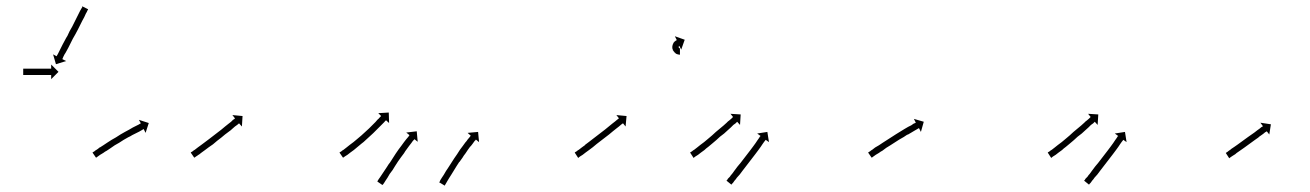

<svg xmlns="http://www.w3.org/2000/svg" viewBox="-20 -562 4120 604"><path d="M54 -346Q55 -346 55.5 -346Q56 -346 57 -346Q58 -346 59 -346Q60 -346 61 -346Q62 -346 63.5 -346Q65 -346 67 -346Q68 -346 70 -346Q72 -346 73 -346Q75 -346 77 -346Q79 -346 81 -346Q83 -346 85 -346Q87 -346 89 -346Q91 -346 93 -346Q95 -346 97 -346Q99 -346 101 -346Q103 -346 105 -346Q107 -346 109 -346Q111 -346 113 -346Q115 -346 116.5 -346Q118 -346 120 -346Q122 -346 123.5 -346Q125 -346 127 -346Q128 -346 129.5 -346Q131 -346 132 -346Q134 -346 135 -346Q136 -346 137 -346Q137 -346 138 -346Q139 -346 140 -346Q140 -346 140 -346Q140 -346 141 -346V-359L164 -336L141 -313V-326Q140 -326 140 -326Q140 -326 140 -326Q139 -326 138 -326Q137 -326 137 -326Q136 -326 135 -326Q134 -326 132 -326Q131 -326 129.5 -326Q128 -326 127 -326Q125 -326 123.5 -326Q122 -326 120 -326Q118 -326 116.5 -326Q115 -326 113 -326Q111 -326 109 -326Q107 -326 105 -326Q103 -326 101 -326Q99 -326 97 -326Q95 -326 93 -326Q91 -326 89 -326Q87 -326 85 -326Q83 -326 81 -326Q79 -326 77 -326Q75 -326 73 -326Q72 -326 70 -326Q68 -326 67 -326Q65 -326 63.5 -326Q62 -326 61 -326Q60 -326 59 -326Q58 -326 57 -326Q56 -326 55.5 -326Q55 -326 54 -326Q54 -326 53.5 -326Q53 -326 53 -326V-346Q53 -346 53.5 -346Q54 -346 54 -346ZM257 -532Q256 -530 254 -527V-526Q252 -523 250 -519Q248 -514 245 -508Q242 -503 239 -497Q236 -490 232 -483Q229 -476 225 -469Q221 -462 217 -454Q213 -447 209 -440Q206 -433 202 -426Q198 -418 195 -412Q192 -406 189 -401Q186 -395 183 -391Q181 -386 179 -383Q178 -380 177 -378Q177 -378 176 -376L188 -370L156 -360L147 -391L158 -385Q159 -386 159 -387Q160 -389 162 -392Q164 -396 166 -400Q168 -405 171 -410Q174 -415 177 -422Q180 -427 184 -435Q188 -443 192 -449Q196 -457 199 -464Q203 -471 207 -478Q211 -486 214 -492Q218 -499 221 -506Q224 -512 227 -518Q230 -523 232 -528Q234 -532 236 -535Q238 -538 239 -540H238Q239 -541 239 -542L257 -533Q257 -533 257 -532Z M272 -83Q274 -84 277 -86Q280 -89 284 -91Q289 -94 293 -98H294Q299 -101 305 -105Q311 -109 317 -113Q324 -117 331 -122Q338 -126 345 -130Q352 -135 359 -139Q366 -143 373 -147Q380 -151 386 -154Q392 -158 398 -161Q403 -163 408 -166Q412 -168 416 -170Q419 -172 421 -173Q422 -173 423 -174L417 -185L448 -175L438 -144L432 -156Q431 -155 430 -155Q428 -154 425 -152Q422 -150 418 -148Q413 -146 408 -143Q402 -140 396 -137Q390 -133 383 -130Q376 -126 369 -122Q362 -118 355 -113Q348 -109 341 -105Q335 -101 328 -96Q322 -92 316 -88Q310 -85 305 -81Q300 -78 295 -75Q291 -72 288 -70Q286 -68 284 -67Q283 -66 282 -66L271 -82Q271 -82 272 -83Z M581 -83Q583 -84 586 -86Q589 -89 593 -91Q597 -94 602 -98Q607 -102 613 -106Q619 -110 625 -115Q631 -119 637 -124Q644 -129 650 -134Q657 -139 663 -144Q670 -149 676 -154Q682 -159 688 -164Q693 -168 698 -172Q703 -176 707 -179Q710 -182 713 -185Q716 -187 718 -188Q719 -189 719 -190L711 -200L743 -197L741 -164L732 -174Q731 -174 731 -173Q729 -171 726 -169Q723 -167 719 -164Q715 -160 711 -157Q706 -152 700 -148Q694 -144 688 -139Q682 -134 676 -129Q669 -124 663 -119Q656 -113 650 -108Q643 -103 637 -99Q631 -94 625 -90Q619 -86 614 -82Q609 -78 605 -75H604Q601 -72 597 -70Q595 -68 593 -67Q592 -66 591 -66L580 -82Q580 -82 581 -83Z M1049 -83Q1051 -84 1054 -86Q1057 -89 1061 -91Q1065 -94 1070 -98Q1070 -98 1070 -98Q1070 -98 1070 -98Q1070 -98 1070 -98Q1070 -98 1070 -98Q1075 -102 1080 -106Q1080 -106 1080 -106Q1080 -106 1080 -106Q1080 -106 1080 -106Q1080 -106 1080 -106Q1086 -110 1092 -115Q1092 -115 1092 -115Q1092 -115 1092 -115Q1092 -115 1092 -115Q1092 -115 1092 -115Q1098 -120 1104 -125Q1104 -125 1104 -125Q1104 -125 1104 -125Q1104 -125 1104 -125Q1104 -125 1104 -125Q1111 -131 1117 -136Q1117 -136 1117 -136Q1117 -136 1117 -136Q1117 -136 1117 -136Q1117 -136 1117 -136Q1123 -141 1129 -147Q1129 -147 1129 -147Q1129 -147 1129 -147Q1129 -147 1129 -147Q1129 -147 1129 -147Q1135 -152 1141 -158Q1141 -158 1141 -158Q1141 -158 1141 -158Q1141 -158 1141 -158Q1141 -158 1141 -158Q1146 -163 1151 -168Q1151 -168 1151 -168Q1151 -168 1151 -168Q1151 -168 1151 -168Q1151 -168 1151 -168Q1156 -173 1161 -178Q1165 -182 1168 -186Q1172 -189 1174 -192Q1176 -194 1178 -196Q1179 -197 1179 -197L1170 -206L1203 -208L1204 -175L1194 -184Q1193 -183 1193 -182Q1191 -181 1189 -178Q1186 -175 1183 -172Q1179 -168 1175 -164Q1170 -159 1165 -154Q1165 -154 1165 -154Q1165 -154 1165 -154Q1165 -154 1165 -154Q1165 -154 1165 -154Q1160 -149 1154 -143Q1154 -143 1154 -143Q1154 -143 1154 -143Q1154 -143 1154 -143Q1154 -143 1154 -143Q1149 -138 1142 -132Q1142 -132 1142 -132Q1142 -132 1142 -132Q1142 -132 1142 -132Q1142 -132 1142 -132Q1136 -127 1130 -121Q1130 -121 1130 -121Q1130 -121 1130 -121Q1130 -121 1130 -121Q1130 -121 1130 -121Q1124 -115 1117 -110Q1117 -110 1117 -110Q1117 -110 1117 -110Q1117 -110 1117 -110Q1117 -110 1117 -110Q1111 -105 1105 -100Q1105 -100 1105 -100Q1105 -100 1105 -100Q1105 -100 1105 -100Q1105 -100 1105 -100Q1099 -95 1093 -90Q1093 -90 1093 -90Q1093 -90 1093 -90Q1093 -90 1093 -90Q1093 -90 1093 -90Q1087 -86 1082 -82Q1082 -82 1082 -82Q1082 -82 1082 -82Q1082 -82 1082 -82Q1082 -82 1082 -82Q1077 -78 1073 -75Q1069 -72 1065 -70Q1063 -68 1061 -67Q1060 -66 1059 -66L1048 -82Q1048 -82 1049 -83ZM1168 7Q1169 5 1171 2Q1173 -1 1176 -5Q1179 -9 1182 -14Q1185 -19 1190 -26Q1194 -32 1198 -38Q1202 -45 1207 -51Q1211 -58 1216 -65Q1220 -72 1225 -79Q1230 -86 1234 -92Q1239 -98 1243 -104Q1247 -110 1251 -115Q1255 -120 1258 -124Q1261 -128 1264 -131Q1266 -134 1267 -135Q1268 -136 1268 -137L1258 -145L1291 -149L1294 -116L1284 -124Q1283 -124 1283 -123Q1281 -121 1279 -119Q1277 -116 1274 -112Q1271 -108 1267 -103Q1263 -98 1259 -92Q1255 -87 1251 -80Q1246 -74 1242 -68Q1237 -61 1232 -54Q1228 -47 1223 -40Q1219 -34 1215 -27Q1211 -21 1206 -15Q1202 -8 1199 -3Q1196 2 1193 6Q1190 10 1188 14Q1186 16 1185 18Q1184 19 1183 20L1167 9Q1168 8 1168 7ZM1363 10Q1364 8 1365 5Q1367 1 1370 -3Q1373 -7 1376 -12Q1379 -18 1383 -24Q1387 -30 1391 -36Q1395 -43 1400 -50Q1404 -57 1409 -64Q1414 -71 1418 -77Q1423 -84 1427 -91Q1432 -97 1436 -103Q1440 -108 1444 -114Q1448 -118 1451 -123Q1454 -126 1457 -130Q1459 -132 1460 -134Q1461 -135 1461 -135L1451 -144L1484 -147L1487 -115L1477 -123Q1476 -122 1476 -121Q1474 -120 1472 -117Q1470 -114 1467 -110Q1464 -106 1460 -101V-102Q1456 -96 1452 -91Q1448 -85 1444 -79Q1439 -73 1435 -66Q1430 -59 1425 -52V-53Q1421 -46 1416 -39Q1412 -32 1408 -26Q1404 -19 1400 -13Q1396 -7 1393 -2Q1390 3 1387 8Q1385 12 1383 15Q1381 18 1380 20Q1379 21 1379 22L1361 11Q1362 11 1363 10Z M1789 -83Q1791 -84 1794 -86Q1797 -89 1801 -91Q1805 -94 1810 -98Q1815 -102 1821 -106H1820Q1826 -110 1832 -115Q1839 -120 1845 -125Q1852 -130 1858 -135Q1865 -140 1871 -145Q1877 -150 1884 -155Q1890 -160 1895 -164Q1901 -169 1906 -173Q1910 -176 1915 -180Q1918 -183 1921 -185Q1924 -187 1926 -189Q1926 -189 1927 -190L1919 -200L1951 -197L1948 -164L1940 -174Q1939 -174 1938 -173Q1936 -172 1934 -170Q1931 -167 1927 -164Q1923 -161 1918 -157Q1913 -153 1908 -149Q1902 -144 1896 -139Q1890 -134 1883 -129Q1877 -124 1870 -119Q1864 -114 1857 -109Q1851 -104 1845 -99Q1838 -94 1833 -90Q1827 -86 1822 -82Q1817 -78 1813 -75Q1809 -72 1805 -70Q1803 -68 1801 -67Q1800 -66 1799 -65L1788 -82Q1788 -82 1789 -83ZM2118 -390Q2118 -390 2118 -390Q2118 -390 2118 -390Q2118 -390 2118 -390Q2118 -390 2118 -390Q2117 -390 2116 -390Q2116 -390 2116 -390Q2116 -390 2116 -390Q2116 -390 2116 -390Q2116 -390 2116 -390Q2115 -390 2113 -391Q2113 -391 2113 -391Q2113 -391 2113 -391Q2113 -391 2113 -391Q2113 -391 2113 -391Q2111 -391 2109 -392Q2109 -392 2109 -392Q2109 -392 2109 -392Q2109 -392 2109 -392Q2109 -392 2109 -392Q2107 -393 2105 -394Q2105 -394 2105 -394Q2105 -394 2105 -395Q2105 -395 2105 -395Q2105 -395 2105 -395Q2103 -396 2101 -398Q2101 -398 2101 -398Q2101 -398 2101 -398Q2101 -398 2101 -398.5Q2101 -399 2101 -399Q2099 -400 2098 -403Q2098 -403 2098 -403Q2098 -403 2098 -403Q2098 -403 2097.5 -403Q2097 -403 2097 -403Q2096 -406 2096 -408Q2096 -408 2096 -408.5Q2096 -409 2096 -409Q2096 -409 2095.5 -409Q2095 -409 2095 -409Q2095 -412 2095 -414Q2095 -414 2095 -414.5Q2095 -415 2095 -415Q2095 -415 2095 -415Q2095 -415 2095 -415Q2095 -418 2096 -420Q2096 -420 2096 -420Q2096 -420 2096 -420Q2096 -421 2096 -421Q2096 -421 2096 -421Q2097 -423 2098 -425Q2098 -425 2098 -425Q2098 -425 2098 -426Q2098 -426 2098 -426Q2098 -426 2098 -426Q2099 -428 2100 -429Q2100 -429 2100.5 -429Q2101 -429 2101 -430Q2101 -430 2101 -430Q2101 -430 2101 -430Q2102 -431 2103 -432Q2103 -432 2103.5 -432Q2104 -432 2104 -432Q2104 -433 2104 -433Q2104 -433 2104 -433Q2105 -434 2106 -434Q2106 -434 2106 -434Q2106 -434 2106 -434Q2106 -434 2106 -434Q2106 -434 2106 -434Q2107 -435 2108 -435Q2108 -435 2108 -435Q2108 -435 2108 -435Q2108 -435 2108 -435Q2108 -435 2108 -435Q2108 -436 2109 -436L2103 -448L2134 -437L2123 -406L2117 -418Q2117 -418 2117 -418Q2117 -418 2117 -418Q2117 -418 2117 -418Q2117 -418 2117 -418Q2117 -418 2117 -418Q2117 -418 2117 -417Q2117 -417 2117 -417Q2117 -417 2117 -417Q2117 -417 2117 -417.5Q2117 -418 2117 -418Q2117 -417 2116 -417Q2116 -417 2116 -417Q2116 -417 2116 -417Q2116 -417 2116.5 -417Q2117 -417 2117 -417Q2116 -417 2116 -416Q2116 -416 2116 -416.5Q2116 -417 2116 -417Q2116 -417 2116 -417Q2116 -417 2116 -417Q2116 -416 2115 -416Q2115 -416 2115 -416Q2115 -416 2115 -416Q2116 -416 2116 -416Q2116 -416 2116 -416Q2115 -416 2115 -415Q2115 -415 2115 -415Q2115 -415 2115 -415Q2115 -415 2115 -415.5Q2115 -416 2115 -416Q2115 -415 2115 -414Q2115 -414 2115 -414Q2115 -414 2115 -414Q2115 -414 2115 -414.5Q2115 -415 2115 -415Q2115 -414 2115 -413Q2115 -413 2115 -413Q2115 -413 2115 -413Q2115 -413 2115 -413Q2115 -413 2115 -413Q2115 -413 2116 -412Q2116 -412 2115.5 -412Q2115 -412 2115 -412Q2115 -412 2115 -412.5Q2115 -413 2115 -413Q2116 -412 2116 -411Q2116 -411 2116 -411Q2116 -411 2116 -411Q2116 -411 2116 -411.5Q2116 -412 2116 -412Q2116 -411 2117 -411Q2117 -411 2117 -411Q2117 -411 2117 -411Q2117 -411 2116.5 -411Q2116 -411 2116 -411Q2117 -411 2118 -410Q2118 -410 2117.5 -410Q2117 -410 2117 -410Q2117 -410 2117 -410Q2117 -410 2117 -410Q2118 -410 2118 -410Q2118 -410 2118 -410Q2118 -410 2118 -410Q2118 -410 2118 -410Q2118 -410 2118 -410Q2118 -410 2119 -410Q2119 -410 2119 -410Q2119 -410 2118 -410Q2118 -410 2118 -410Q2118 -410 2118 -410Q2119 -410 2119 -410Q2119 -410 2119 -410Q2119 -410 2119 -410Q2119 -410 2119 -410Q2119 -410 2119 -410Q2119 -410 2119 -410V-390Q2119 -390 2118 -390Z M2152 -83Q2154 -84 2157 -86Q2160 -89 2164 -91Q2168 -94 2173 -98Q2173 -98 2173 -98Q2173 -98 2173 -98Q2173 -98 2173 -98Q2173 -98 2173 -98Q2178 -102 2183 -106Q2183 -106 2183 -106Q2183 -106 2183 -106Q2183 -106 2183 -106Q2183 -106 2183 -106Q2189 -111 2195 -115Q2201 -120 2207 -125Q2214 -131 2220 -136Q2226 -141 2232 -147Q2238 -152 2244 -157Q2250 -162 2256 -167Q2260 -171 2266 -176Q2268 -178 2270 -180Q2272 -182 2274 -183Q2278 -187 2281 -189Q2283 -191 2285 -193Q2286 -194 2286 -194L2278 -204L2310 -202L2308 -169L2299 -179Q2299 -179 2298 -178Q2296 -176 2294 -174Q2291 -172 2287 -169Q2285 -167 2283 -165Q2281 -163 2279 -161Q2274 -156 2269 -152Q2263 -147 2258 -142Q2251 -137 2245 -132Q2239 -126 2233 -121Q2226 -115 2220 -110Q2214 -105 2208 -100Q2201 -95 2196 -90Q2196 -90 2196 -90Q2196 -90 2196 -90Q2196 -90 2196 -90Q2196 -90 2196 -90Q2190 -86 2185 -82Q2185 -82 2185 -82Q2185 -82 2185 -82Q2185 -82 2185 -82Q2185 -82 2185 -82Q2180 -78 2176 -75Q2172 -72 2168 -70Q2166 -68 2164 -67Q2163 -66 2162 -65L2151 -82Q2151 -82 2152 -83ZM2267 5Q2268 3 2270 0Q2273 -3 2276 -6Q2279 -11 2283 -15Q2287 -20 2291 -26Q2295 -32 2300 -38Q2305 -44 2310 -50Q2315 -57 2320 -63Q2325 -70 2330 -76Q2335 -83 2340 -89Q2345 -95 2349 -101Q2353 -107 2357 -112Q2357 -112 2357 -112Q2357 -112 2357 -112Q2357 -112 2357 -112Q2357 -112 2357 -112Q2360 -116 2363 -121Q2366 -125 2368 -128Q2370 -131 2371 -133Q2372 -133 2373 -134L2362 -142L2394 -147L2399 -115L2389 -122Q2388 -122 2388 -121Q2386 -119 2384 -116Q2382 -113 2379 -109Q2376 -105 2373 -100Q2373 -100 2373 -100Q2373 -100 2373 -100Q2373 -100 2373 -100Q2373 -100 2373 -100Q2369 -95 2365 -89Q2361 -83 2356 -77Q2351 -71 2346 -64Q2341 -58 2336 -51Q2331 -44 2326 -38Q2321 -31 2316 -25Q2311 -19 2307 -13Q2302 -8 2298 -3Q2295 2 2291 6Q2288 10 2286 13Q2284 15 2282 17Q2281 18 2281 19L2265 6Q2266 6 2267 5Z M2712 -83Q2714 -84 2717 -86Q2720 -89 2724 -91Q2728 -94 2733 -98Q2739 -101 2745 -105Q2751 -109 2757 -113Q2764 -118 2771 -122Q2778 -127 2785 -131Q2792 -135 2799 -140Q2806 -144 2812 -148Q2819 -152 2825 -156Q2831 -159 2837 -163Q2842 -166 2847 -168Q2851 -171 2854 -173Q2857 -174 2859 -175Q2860 -176 2861 -176L2855 -188L2886 -179L2877 -147L2871 -159Q2870 -158 2869 -158Q2867 -157 2864 -155Q2861 -153 2857 -151Q2852 -148 2847 -145Q2841 -142 2835 -138V-139Q2829 -135 2823 -131Q2816 -127 2809 -123Q2802 -118 2795 -114Q2788 -110 2781 -105Q2775 -101 2768 -97Q2762 -92 2756 -88Q2750 -85 2745 -81Q2740 -78 2735 -75Q2731 -72 2728 -70Q2726 -68 2724 -67Q2723 -66 2722 -66L2711 -82Q2711 -82 2712 -83Z M3277 -83Q3279 -84 3282 -86Q3285 -89 3289 -91Q3293 -94 3298 -98Q3298 -98 3298 -98Q3298 -98 3298 -98Q3298 -98 3298 -98Q3298 -98 3298 -98Q3303 -102 3308 -106Q3308 -106 3308 -106Q3308 -106 3308 -106Q3308 -106 3308 -106Q3308 -106 3308 -106Q3314 -111 3320 -115Q3326 -120 3332 -125Q3339 -131 3345 -136Q3351 -141 3357 -147Q3363 -152 3369 -157Q3375 -162 3381 -167Q3385 -171 3391 -176Q3393 -178 3395 -180Q3397 -182 3399 -183Q3403 -187 3406 -189Q3408 -191 3410 -193Q3411 -194 3411 -194L3403 -204L3435 -202L3433 -169L3424 -179Q3424 -179 3423 -178Q3421 -176 3419 -174Q3416 -172 3412 -169Q3410 -167 3408 -165Q3406 -163 3404 -161Q3399 -156 3394 -152Q3388 -147 3383 -142Q3376 -137 3370 -132Q3364 -126 3358 -121Q3351 -115 3345 -110Q3339 -105 3333 -100Q3326 -95 3321 -90Q3321 -90 3321 -90Q3321 -90 3321 -90Q3321 -90 3321 -90Q3321 -90 3321 -90Q3315 -86 3310 -82Q3310 -82 3310 -82Q3310 -82 3310 -82Q3310 -82 3310 -82Q3310 -82 3310 -82Q3305 -78 3301 -75Q3297 -72 3293 -70Q3291 -68 3289 -67Q3288 -66 3287 -65L3276 -82Q3276 -82 3277 -83ZM3392 5Q3393 3 3395 0Q3398 -3 3401 -6Q3404 -11 3408 -15Q3412 -20 3416 -26Q3420 -32 3425 -38Q3430 -44 3435 -50Q3440 -57 3445 -63Q3450 -70 3455 -76Q3460 -83 3465 -89Q3470 -95 3474 -101Q3478 -107 3482 -112Q3482 -112 3482 -112Q3482 -112 3482 -112Q3482 -112 3482 -112Q3482 -112 3482 -112Q3485 -116 3488 -121Q3491 -125 3493 -128Q3495 -131 3496 -133Q3497 -133 3498 -134L3487 -142L3519 -147L3524 -115L3514 -122Q3513 -122 3513 -121Q3511 -119 3509 -116Q3507 -113 3504 -109Q3501 -105 3498 -100Q3498 -100 3498 -100Q3498 -100 3498 -100Q3498 -100 3498 -100Q3498 -100 3498 -100Q3494 -95 3490 -89Q3486 -83 3481 -77Q3476 -71 3471 -64Q3466 -58 3461 -51Q3456 -44 3451 -38Q3446 -31 3441 -25Q3436 -19 3432 -13Q3427 -8 3423 -3Q3420 2 3416 6Q3413 10 3411 13Q3409 15 3407 17Q3406 18 3406 19L3390 6Q3391 6 3392 5Z M3837 -81Q3838 -83 3841 -84Q3843 -86 3846 -88Q3851 -91 3854 -94Q3859 -97 3863 -100Q3868 -104 3873 -107Q3878 -111 3884 -115Q3889 -119 3895 -123Q3900 -127 3906 -131Q3911 -134 3916 -138Q3921 -142 3926 -145Q3931 -149 3935 -152Q3939 -155 3942 -157Q3945 -160 3948 -162Q3950 -163 3952 -164Q3952 -165 3953 -165L3945 -176L3978 -171L3973 -139L3965 -149Q3964 -149 3964 -148Q3962 -147 3960 -146Q3957 -144 3954 -141Q3951 -139 3947 -136Q3942 -133 3938 -129Q3933 -126 3928 -122Q3923 -118 3917 -114Q3912 -110 3906 -106Q3901 -102 3895 -98Q3890 -95 3885 -91Q3880 -87 3875 -84Q3870 -81 3866 -77Q3862 -75 3858 -72Q3855 -70 3852 -68Q3850 -66 3848 -65Q3848 -65 3847 -64L3836 -81Q3836 -81 3837 -81Z"/></svg>

Font: FRB American Cursive Just Arrows Thin
Style: Italic
Weight: 100
Italic angle: -25°
Version: Version 2.0;Modular Font Editor K font №1